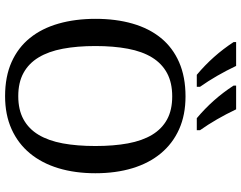

<svg xmlns="http://www.w3.org/2000/svg" viewBox="-120 -852 981 782"><g transform="rotate(90 371.0 -460.5)"><path d="M685.1 -357.9Q685.1 -275.4 664.6 -207.5Q644 -139.6 604 -91.3Q564 -43 505.4 -16.6Q446.8 9.8 371.1 9.8Q291.5 9.8 232.4 -16.6Q173.3 -43 134.3 -91.3Q95.2 -139.6 75.7 -207.8Q56.2 -275.9 56.2 -358.9Q56.2 -441.9 75.7 -509.5Q95.2 -577.1 134.3 -625Q173.3 -672.9 232.9 -699Q292.5 -725.1 372.1 -725.1Q447.8 -725.1 505.9 -699Q564 -672.9 604 -624.8Q644 -576.7 664.6 -509Q685.1 -441.4 685.1 -357.9ZM167 -357.9Q167 -283.7 178 -225.3Q189 -167 213.4 -126.7Q237.8 -86.4 276.6 -65.2Q315.4 -43.9 371.1 -43.9Q426.8 -43.9 465.6 -65.2Q504.4 -86.4 528.6 -126.7Q552.7 -167 563.5 -225.3Q574.2 -283.7 574.2 -357.9Q574.2 -432.1 563.5 -490.5Q552.7 -548.8 528.6 -588.9Q504.4 -628.9 466.1 -649.9Q427.7 -670.9 372.1 -670.9Q316.4 -670.9 277.3 -649.9Q238.3 -628.9 213.6 -588.9Q189 -548.8 178 -490.5Q167 -432.1 167 -357.9ZM509.8 -771H460.9Q382.8 -836.4 328.1 -920.9V-931.2H424.8Q463.9 -849.1 509.8 -784.2ZM333 -771H284.2Q205.6 -836.9 150.9 -920.9V-931.2H248Q287.1 -849.1 333 -784.2Z"/></g></svg>

Font: Droid Serif
Style: Regular
Weight: 400
Designer: Monotype Design team
Foundry: Monotype Imaging Inc.
Version: Version 1.03